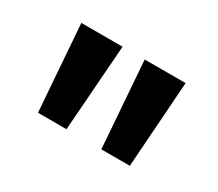

<svg xmlns="http://www.w3.org/2000/svg" viewBox="-62 -919 562 496"><g transform="rotate(30 219.0 -670.5)"><path d="M186 -799H63L82 -542H167ZM374 -799H252L271 -542H356Z"/></g></svg>

Font: Noto Sans Sinhala UI Condensed SemiBold
Style: Regular
Weight: 600
Width: 3
Designer: Jelle Bosma - Monotype Design Team
Foundry: Monotype Imaging Inc.
Version: Version 2.006